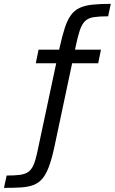

<svg xmlns="http://www.w3.org/2000/svg" viewBox="-159 -762 582 974"><path d="M-138.8 191.1 -125.3 128.5Q-85.2 128.5 -58.8 125.1Q-32.4 121.7 -16 110.4Q0.3 99.1 10.5 76.2Q20.8 53.3 29 15.2L126.2 -441H22.6L36.6 -510H155.2L137.3 -492.8L143.6 -521.4Q156.8 -580.6 169.8 -620.6Q182.9 -660.6 200.6 -684.9Q218.2 -709.3 244.5 -721.7Q270.8 -734.2 309.2 -738.3Q347.6 -742.5 403.1 -742.5L389.6 -679.3Q344.4 -679.3 316.6 -675Q288.9 -670.7 272.6 -655.1Q256.3 -639.6 245.6 -607.3Q234.8 -574.9 223.3 -518.7L217.9 -491.7L206.5 -510H353.1L339.1 -441H206.9L116.7 -15.6Q103.6 44.6 89.1 83.4Q74.7 122.3 55.9 144.4Q37.1 166.5 10.8 176.5Q-15.5 186.5 -52.2 188.8Q-89 191.1 -138.8 191.1Z"/></svg>

Font: Saira Thin
Style: Regular
Weight: 100
Designer: Hector Gatti with collaboration of the Omnibus-Type team
Foundry: Omnibus-Type
Version: Version 1.101